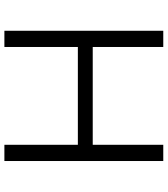

<svg xmlns="http://www.w3.org/2000/svg" viewBox="34 -778 745 852"><g transform="rotate(90 406.0 -352.5)"><path d="M117 0V-705H189V-392H623V-705H695V0H623V-326H189V0Z"/></g></svg>

Font: Nunito Sans 6pt Light
Style: Regular
Weight: 300
Version: Version 3.101;gftools[0.9.27]